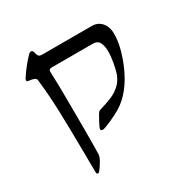

<svg xmlns="http://www.w3.org/2000/svg" viewBox="-167 -666 970 1004"><g transform="rotate(-30 318.5 -164.0)"><path d="M64.9 -400.9Q56.6 -402.8 56.6 -409.2Q56.6 -413.6 60.1 -419.9Q78.1 -448.7 102.1 -477.8Q126 -506.8 141.1 -521.5Q147.5 -527.8 153.8 -527.8Q158.7 -527.8 162.4 -524.7Q166 -521.5 167 -516.1Q168.5 -511.7 170.9 -502.4Q173.3 -493.2 179 -488.5Q184.6 -483.9 196.3 -483.9H497.1Q523.4 -483.9 541.5 -470.9Q559.6 -458 568.6 -437.3Q577.6 -416.5 577.6 -392.1Q577.6 -347.7 565.2 -301Q552.7 -254.4 535.2 -214.4Q481.4 -88.9 393.1 -36.1Q368.7 -21.5 328.1 -3.2Q287.6 15.1 275.4 15.1Q264.2 15.1 264.2 5.4Q264.2 -2.4 281.2 -33.4Q298.3 -64.5 299.8 -66.9Q305.2 -74.7 308.1 -77.6Q311 -80.6 317.4 -82.5Q363.3 -96.2 392.6 -108.4Q421.9 -120.6 446.5 -142.8Q471.2 -165 483.9 -200.2Q490.7 -219.2 497.8 -256.8Q504.9 -294.4 504.9 -325.7Q504.9 -358.9 494.1 -379.9Q483.4 -400.9 455.1 -400.9H202.1Q197.8 -400.9 193.4 -396.5Q189 -392.1 189 -386.7Q192.9 -306.2 192.9 -168.9L193.4 -44.4Q193.4 89.4 191.9 116.2Q191.9 118.7 190.4 124.3Q189 129.9 186.5 136.2Q180.2 150.4 168.7 168Q157.2 185.5 147.9 196.3Q145 200.2 140.1 200.2Q136.7 200.2 134.3 197.5Q131.8 194.8 131.8 191.9Q131.3 163.1 130.9 122.3Q130.4 81.5 130.4 59.1Q128.9 -95.7 125.5 -192.1Q122.1 -288.6 111.3 -379.9Q109.9 -389.6 98.9 -393.8Q87.9 -397.9 77.9 -399.2Q67.9 -400.4 64.9 -400.9Z"/></g></svg>

Font: David Libre
Style: Regular
Weight: 400
Version: Version 1.000